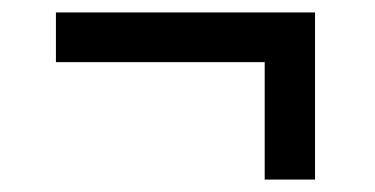

<svg xmlns="http://www.w3.org/2000/svg" viewBox="-20 -413 603 309"><path d="M406 -124H487V-393H70V-313H406Z"/></svg>

Font: Noto Sans Mono SemiCondensed Medium
Style: Regular
Weight: 500
Width: 4
Designer: Monotype Design Team
Foundry: Monotype Imaging Inc.
Version: Version 2.014